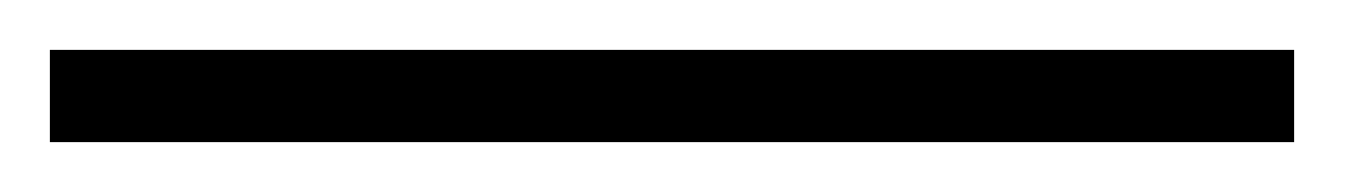

<svg xmlns="http://www.w3.org/2000/svg" viewBox="-20 5 540 77"><path d="M0 62V25H499V62Z"/></svg>

Font: KaTeX_Main
Style: Regular
Weight: 400
Version: Version